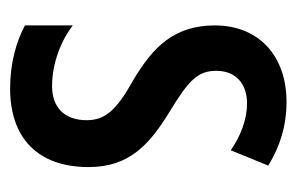

<svg xmlns="http://www.w3.org/2000/svg" viewBox="-126 -464 600 389"><g transform="rotate(90 174.5 -270.0)"><path d="M319 -149C319 -231 274 -272 207 -313C143 -352 124 -370 124 -408C124 -446 149 -470 190 -470C223 -470 256 -457 285 -437L316 -513C277 -537 235 -550 187 -550C93 -550 32 -493 32 -405C32 -323 75 -280 142 -240C205 -205 224 -182 224 -145C224 -100 198 -75 155 -75C109 -75 63 -93 32 -117V-20C66 -2 109 10 160 10C260 10 319 -46 319 -149Z"/></g></svg>

Font: Noto Sans Devanagari ExtraCondensed Medium
Style: Regular
Weight: 500
Width: 2
Designer: Jelle Bosma - Monotype Design Team
Foundry: Monotype Imaging Inc.
Version: Version 2.004